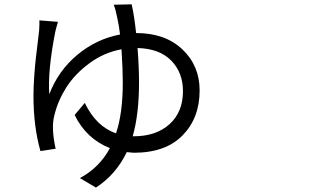

<svg xmlns="http://www.w3.org/2000/svg" viewBox="-20 -810 1540 888"><path d="M593.8 -179.7H598.6Q702.1 -179.7 764.2 -235.8Q826.2 -292 826.2 -388.7Q826.2 -473.6 772.5 -529.3Q718.8 -585 616.2 -587.9Q623 -499 623 -427.7Q623 -282.2 593.8 -179.7ZM505.9 -788.1 588.9 -790Q601.6 -733.4 609.4 -657.2Q744.1 -657.2 823.7 -581.5Q903.3 -505.9 903.3 -391.6Q903.3 -264.6 824.7 -184.1Q746.1 -103.5 598.6 -103.5L566.4 -106.4Q516.6 -2.9 423.8 57.6L349.6 13.7Q440.4 -35.2 488.3 -125Q378.9 -168 325.2 -278.3L372.1 -334Q424.8 -224.6 516.6 -193.4Q547.9 -286.1 547.9 -427.7Q547.9 -488.3 542 -582Q460.9 -567.4 393.1 -517.1Q325.2 -466.8 286.1 -404.8Q247.1 -342.8 231.4 -276.4Q215.8 -219.7 237.3 -122.1L167 -111.3Q134.8 -224.6 134.8 -367.2Q134.8 -406.2 138.2 -455.6Q141.6 -504.9 145.5 -538.6Q149.4 -572.3 154.8 -616.7Q160.2 -661.1 161.1 -669.9Q163.1 -704.1 162.1 -715.8L248 -709Q238.3 -675.8 235.4 -662.1Q200.2 -482.4 208 -374Q249 -482.4 337.4 -556.2Q425.8 -629.9 535.2 -650.4Q530.3 -692.4 522.5 -726.6Q515.6 -763.7 505.9 -788.1Z"/></svg>

Font: Bpmf Zihi Sans Regular
Style: Regular
Weight: 400
Foundry: But Ko
Version: Version 1.320